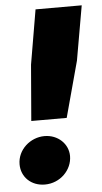

<svg xmlns="http://www.w3.org/2000/svg" viewBox="-52 -734 417 783"><g transform="rotate(-5 156.5 -342.5)"><path d="M67 -248H212L274 -477L313 -700H124L86 -477ZM100 15C163 15 212 -35 212 -92C212 -142 170 -182 115 -182C57 -182 4 -136 4 -76C4 -24 44 15 100 15Z"/></g></svg>

Font: Fixel Text 20240404 ExtraBold
Style: Italic
Weight: 800
Width: 4
Italic angle: -10°
Designer: AlfaBravo + MacPaw
Foundry: Kyrylo Tkachov, Marchela Mozhyna, Serhii Makarenko, Maria Weinstein, Zakhar Kryvoshyya
Version: Version 1.211;Glyphs 3.2 (3225)